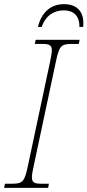

<svg xmlns="http://www.w3.org/2000/svg" viewBox="-37 -906 422 926"><path d="M146 -776H164C184 -833 225 -856 271 -856C316 -856 347 -831 346 -776H364C372 -846 337 -886 272 -886C208 -886 163 -847 146 -776ZM-17 0H195L199 -20H163C130 -20 117 -25 117 -51C117 -64 120 -82 126 -108L232 -606C248 -683 257 -694 307 -694H343L347 -714H135L131 -694H167C200 -694 213 -689 213 -663C213 -650 209 -632 204 -606L98 -108C82 -31 73 -20 23 -20H-13Z"/></svg>

Font: Noto Serif SemiCondensed Thin
Style: Italic
Weight: 100
Width: 4
Italic angle: -12°
Designer: Monotype Design Team
Foundry: Monotype Imaging Inc.
Version: Version 2.013